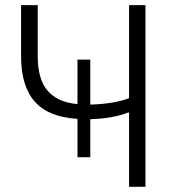

<svg xmlns="http://www.w3.org/2000/svg" viewBox="-20 -718 677 738"><path d="M476.1 0V-285.2H471.2Q415.5 -262.7 327.1 -259.8V-113.8H277.8V-261.2Q167 -267.6 114 -326.9Q61 -386.2 61 -502V-698.2H125V-502Q125 -413.6 163.1 -369.1Q201.2 -324.7 277.8 -317.9V-488.8H327.1V-315.9Q419.9 -318.8 476.1 -340.8V-698.2H539.1V0Z"/></svg>

Font: Anuphan Light
Style: Regular
Weight: 300
Designer: Mike Abbink, Paul van der Laan, Pieter van Rosmalen, Mint Tantisuwanna
Foundry: Bold Monday; Cadson Demak
Version: Version 3.002;hotconv 1.0.109;makeotfexe 2.5.65596